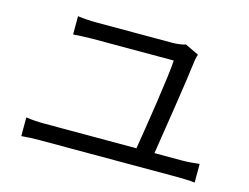

<svg xmlns="http://www.w3.org/2000/svg" viewBox="-87 -818 1175 905"><g transform="rotate(15 500.0 -366.0)"><path d="M79 -148V-57C110 -60 139 -61 167 -61H842C862 -61 899 -60 925 -57V-148C900 -145 872 -142 842 -142H706C723 -249 765 -516 776 -610C777 -618 780 -633 784 -643L717 -675C705 -670 675 -666 655 -666C584 -666 333 -666 286 -666C253 -666 221 -668 191 -672V-583C223 -585 250 -587 287 -587C334 -587 593 -587 681 -587C678 -517 636 -249 618 -142H167C139 -142 109 -144 79 -148Z"/></g></svg>

Font: Noto Sans KR
Style: Regular
Weight: 400
Designer: Ryoko NISHIZUKA 西塚涼子 (kana, bopomofo & ideographs); Paul D. Hunt (Latin, Greek & Cyrillic); Sandoll Communications 산돌커뮤니
Foundry: Adobe
Version: Version 2.004;hotconv 1.0.118;makeotfexe 2.5.65603